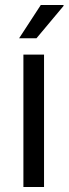

<svg xmlns="http://www.w3.org/2000/svg" viewBox="-20 -743 273 763"><path d="M73 0V-526H155V0ZM56 -591 142 -723H232L233 -720L125 -591Z"/></svg>

Font: Archivo Narrow
Style: Regular
Weight: 400
Designer: Hector Gatti
Foundry: Omnibus-Type
Version: Version 3.002